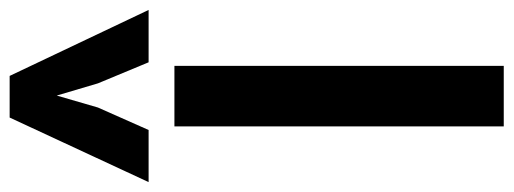

<svg xmlns="http://www.w3.org/2000/svg" viewBox="-396 -700 1049 392"><g transform="rotate(-90 128.0 -504.5)"><path d="M65.4 0V-672.4H189V0ZM196.3 -725.1 153.3 -828.6 128.4 -912.6 104 -828.6 58.1 -725.1H-48.3L83.5 -1008.8H168.5L303.2 -725.1Z"/></g></svg>

Font: FjallaOne
Style: Regular
Weight: 400
Designer: Irina Smirnova
Foundry: Irina Smirnova
Version: Version 1.001